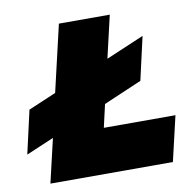

<svg xmlns="http://www.w3.org/2000/svg" viewBox="-79 -785 883 866"><g transform="rotate(-10 362.5 -352.0)"><path d="M364 -206H692L644 0H83L130 -201L3 -147L48 -345L175 -399L246 -704H479L434 -510L608 -584L563 -386L388 -311Z"/></g></svg>

Font: Prodigy Sans Black
Style: Italic
Weight: 900
Italic angle: -13°
Designer: Wei Huang
Foundry: Wei Huang
Version: Version 1.003; ttfautohint (v1.8.3)